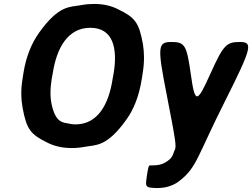

<svg xmlns="http://www.w3.org/2000/svg" viewBox="-20 -741 1279 974"><path d="M699 -339 704 -371C713 -426 712 -475 705 -518C685 -626 666 -652 579 -694C546 -711 506 -721 457 -721C435 -721 413 -719 392 -715C335 -704 281 -718 179 -576C140 -522 112 -453 99 -371L94 -339C85 -284 87 -235 95 -192C115 -85 135 -59 221 -17C255 0 295 10 344 10C366 10 388 8 409 4C466 -7 520 7 621 -134C660 -188 686 -257 699 -339ZM363 -110C351 -110 340 -111 329 -114C301 -120 264 -116 243 -207C234 -244 234 -289 242 -339L248 -372C268 -498 324 -600 438 -600C553 -600 577 -498 557 -372L551 -339C532 -214 477 -110 363 -110ZM725 151C718 199 718 207 744 211C754 212 765 213 777 213C827 213 865 198 895 173C979 106 981 51 1120 -225C1258 -500 1265 -528 1197 -528C1128 -528 1113 -513 1046 -364C979 -215 969 -215 948 -364C927 -513 918 -528 849 -528C780 -528 778 -504 825 -264C872 -23 876 3 866 21C856 39 862 58 817 84C800 94 780 98 754 98H744C734 97 733 102 725 151Z"/></svg>

Font: Asimov Print
Style: AIt
Weight: 500
Designer: Google
Version: Version 2.000980: 2014